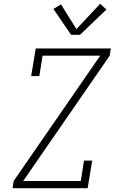

<svg xmlns="http://www.w3.org/2000/svg" viewBox="-20 -990 640 1010"><path d="M46 0 52 -38 507 -697H204L187 -590H144L168 -735H563L557 -697L102 -38H405L422 -145H465L441 0ZM354 -807 261 -943 301 -967 382 -837 507 -970 540 -940 401 -807Z"/></svg>

Font: Iosevka Etoile XLtObl
Style: Regular
Weight: 200
Italic angle: -9°
Designer: Belleve Invis
Foundry: Belleve Invis
Version: Version 15.5.2; ttfautohint (v1.8.4)